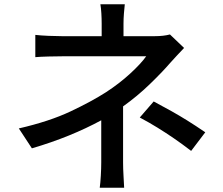

<svg xmlns="http://www.w3.org/2000/svg" viewBox="-20 -828 1040 897"><path d="M873 -123Q830 -156 792 -182Q754 -208 716 -231.5Q678 -255 633 -279L698 -354Q745 -329 781.5 -308.5Q818 -288 855 -265Q892 -242 939 -210ZM840 -604Q824 -588 806.5 -568.5Q789 -549 775 -534Q737 -490 679 -434Q621 -378 555 -331V-69Q555 -41 557 -7.5Q559 26 560 49H446Q449 27 451 -7Q453 -41 453 -69V-266Q383 -228 302 -195Q221 -162 129 -135L68 -228Q211 -261 309.5 -307.5Q408 -354 475 -397Q538 -438 588.5 -484.5Q639 -531 663 -565Q648 -565 608 -565Q568 -565 516.5 -565Q465 -565 413.5 -565Q362 -565 323 -565Q284 -565 271 -565Q244 -565 206 -564Q168 -563 145 -561V-665Q171 -662 207.5 -660.5Q244 -659 269 -659H455V-718Q455 -741 453.5 -766Q452 -791 449 -808H563Q561 -791 559 -765.5Q557 -740 557 -718V-659H703Q744 -659 774 -667Z"/></svg>

Font: Source Han Sans SC Medium
Style: Regular
Weight: 500
Designer: Ryoko NISHIZUKA 西塚涼子 (kana, bopomofo & ideographs); Paul D. Hunt (Latin, Greek & Cyrillic); Sandoll Communications 산돌커뮤니
Foundry: Adobe
Version: Version 2.004;hotconv 1.0.118;makeotfexe 2.5.65603